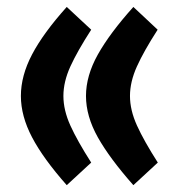

<svg xmlns="http://www.w3.org/2000/svg" viewBox="-20 -523 517 556"><path d="M244.1 -52.2 173.3 13.2Q105 -64 72.8 -125.5Q40.5 -187 40.5 -245.1Q40.5 -303.7 72.8 -365.2Q105 -426.8 173.3 -502.9L244.1 -437Q204.1 -375 183.8 -330.6Q163.6 -286.1 163.6 -245.1Q163.6 -204.1 183.8 -159.4Q204.1 -114.7 244.1 -52.2ZM437 -52.2 366.2 13.2Q297.9 -64 263.4 -125.2Q229 -186.5 229 -245.1Q229 -303.7 263.4 -365.2Q297.9 -426.8 366.2 -502.9L436.5 -437Q396.5 -375 376.5 -330.6Q356.4 -286.1 356.4 -245.1Q356.4 -204.1 376.7 -159.4Q397 -114.7 437 -52.2Z"/></svg>

Font: Vazirmatn FD ExtraBold
Style: Regular
Weight: 800
Designer: Saber Rastikerdar
Foundry: Saber Rastikerdar
Version: Version 33.003